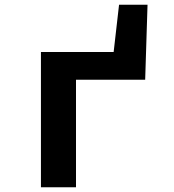

<svg xmlns="http://www.w3.org/2000/svg" viewBox="-20 -796 740 816"><path d="M486 -776 463 -575H154V0H303V-457H421H597L607 -776Z"/></svg>

Font: Kawkab Mono
Style: Bold
Weight: 700
Monospace: yes
Designer: Abdullah Arif
Foundry: Abdullah Arif
Version: Version 1.000;PS 000.500;hotconv 1.0.88;makeotf.lib2.5.64775